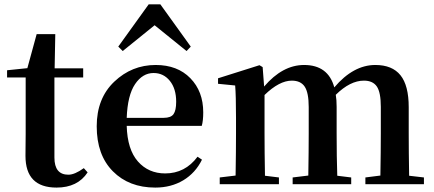

<svg xmlns="http://www.w3.org/2000/svg" viewBox="-20 -851 2006 887"><path d="M367.2 -74.2 384.8 -54.7Q338.9 15.6 241.2 15.6Q97.7 15.6 97.7 -130.9Q97.7 -146.5 98.1 -178.7Q98.6 -210.9 98.6 -231.4V-493.2H12.7V-526.4L106.4 -536.1L149.4 -693.4H235.4L232.4 -535.2H364.3V-493.2H231.4V-123Q231.4 -43.9 295.9 -43.9Q325.2 -43.9 367.2 -74.2Z M694.3 -734.4 546.9 -615.2 526.4 -635.7 667 -831.1H720.7L861.3 -635.7L841.8 -615.2ZM565.4 -306.6H736.3Q769.5 -306.6 781.7 -323.7Q793.9 -340.8 793.9 -380.9Q793.9 -441.4 764.6 -477.5Q735.4 -513.7 689.5 -513.7Q638.7 -513.7 604 -462.4Q569.3 -411.1 565.4 -306.6ZM912.1 -269.5H565.4Q568.4 -160.2 617.2 -105Q666 -49.8 743.2 -49.8Q835 -49.8 892.6 -127L913.1 -113.3Q882.8 -51.8 826.7 -18.1Q770.5 15.6 697.3 15.6Q576.2 15.6 501.5 -59.6Q426.8 -134.8 426.8 -267.6Q426.8 -396.5 507.8 -473.6Q588.9 -550.8 699.2 -550.8Q799.8 -550.8 859.4 -489.7Q918.9 -428.7 918.9 -332Q918.9 -293 912.1 -269.5Z M1870.1 -39.1 1938.5 -31.2V0H1668V-31.2L1737.3 -40Q1739.3 -153.3 1739.3 -235.4V-357.4Q1739.3 -424.8 1720.7 -451.7Q1702.1 -478.5 1661.1 -478.5Q1597.7 -478.5 1531.2 -413.1Q1535.2 -390.6 1535.2 -357.4V-235.4Q1535.2 -124 1538.1 -39.1L1602.5 -31.2V0H1332V-31.2L1404.3 -40Q1406.2 -153.3 1406.2 -235.4V-356.4Q1406.2 -422.9 1387.7 -450.7Q1369.1 -478.5 1328.1 -478.5Q1270.5 -478.5 1202.1 -412.1V-235.4Q1202.1 -152.3 1204.1 -39.1L1268.6 -31.2V0H995.1V-31.2L1068.4 -40Q1070.3 -153.3 1070.3 -235.4V-306.6Q1070.3 -409.2 1066.4 -456.1L987.3 -463.9V-489.3L1178.7 -549.8L1193.4 -541L1200.2 -451.2Q1285.2 -550.8 1384.8 -550.8Q1496.1 -550.8 1524.4 -447.3Q1612.3 -550.8 1713.9 -550.8Q1792 -550.8 1830.1 -503.4Q1868.2 -456.1 1868.2 -355.5V-235.4Q1868.2 -152.3 1870.1 -39.1Z"/></svg>

Font: GenRyuMin TW TTF Bold
Style: Regular
Weight: 700
Version: Version 1.300